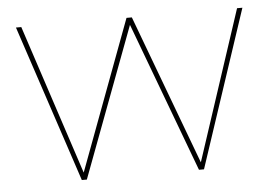

<svg xmlns="http://www.w3.org/2000/svg" viewBox="-42 -555 863 609"><g transform="rotate(-5 389.5 -250.0)"><path d="M750 -500 584 0H568L390 -477L211 0H195L29 -500H46L203 -23L381 -500H398L576 -23L733 -500Z"/></g></svg>

Font: Work Sans Hairline
Style: Regular
Weight: 400
Designer: Wei Huang
Foundry: Wei Huang
Version: Version 1.032